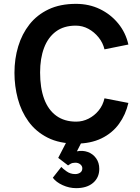

<svg xmlns="http://www.w3.org/2000/svg" viewBox="-20 -733 726 996"><path d="M375 12Q288 12 227 -19Q166 -50 128 -102.5Q90 -155 72.5 -220.5Q55 -286 55 -355Q55 -428 74.5 -492.5Q94 -557 133 -606.5Q172 -656 232 -684.5Q292 -713 374 -713Q442 -713 498 -686Q554 -659 593 -611.5Q632 -564 646 -502L522 -477Q514 -511 491.5 -539Q469 -567 438.5 -583.5Q408 -600 373 -600Q311 -600 270 -569.5Q229 -539 208.5 -484.5Q188 -430 188 -357Q188 -277 209 -220Q230 -163 272 -132.5Q314 -102 375 -102Q409 -102 439.5 -117.5Q470 -133 492 -160Q514 -187 522 -223L646 -199Q632 -138 597 -90Q562 -42 506 -15Q450 12 375 12ZM375 243Q339 243 305 227.5Q271 212 254 189L298 133Q306 142 325.5 156Q345 170 370 170Q385 170 396 162.5Q407 155 407 140Q407 128 396.5 119.5Q386 111 371 111Q356 111 346.5 116.5Q337 122 333 125L282 86L326 1H405L379 52Q409 46 435.5 55.5Q462 65 478.5 88Q495 111 495 143Q495 188 463 215.5Q431 243 375 243Z"/></svg>

Font: Inclusive Sans SemiBold
Style: Regular
Weight: 600
Designer: Olivia King
Foundry: Olivia King
Version: Version 2.004